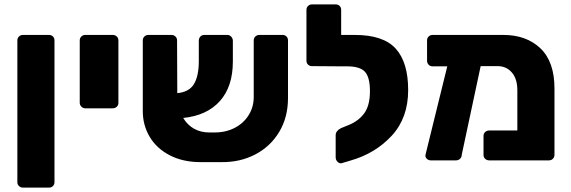

<svg xmlns="http://www.w3.org/2000/svg" viewBox="-20 -730 2597 874"><path d="M59 99V-546Q59 -557 66.5 -564Q74 -571 84 -571H203Q214 -571 221 -564Q228 -557 228 -546V99Q228 110 221 117Q214 124 203 124H84Q74 124 66.5 117Q59 110 59 99Z M343 -262V-546Q343 -557 350.5 -564Q358 -571 368 -571H493Q504 -571 511.5 -564Q519 -557 519 -546V-262Q519 -251 511.5 -244Q504 -237 493 -237H368Q358 -237 350.5 -244.5Q343 -252 343 -262Z M1291 -546V-284Q1291 -196 1251 -129.5Q1211 -63 1142 -27Q1073 9 988 8H893Q813 8 753 -23Q693 -54 661.5 -107Q630 -160 630 -224V-546Q630 -557 637.5 -564Q645 -571 655 -571H760Q771 -571 778.5 -564Q786 -557 786 -546L787 -306Q841 -311 863 -347.5Q885 -384 885 -452V-544Q885 -556 892 -563.5Q899 -571 910 -571H1015Q1025 -571 1032.5 -563Q1040 -555 1040 -544V-450Q1040 -336 981 -270Q922 -204 814 -193Q833 -161 863.5 -144Q894 -127 933 -127H957Q1008 -127 1048.5 -148Q1089 -169 1112 -206Q1135 -243 1135 -289V-546Q1135 -557 1142.5 -564Q1150 -571 1161 -571H1266Q1277 -571 1284 -564Q1291 -557 1291 -546Z M1838 -320Q1838 -193 1763 -112Q1688 -31 1575 1L1535 13Q1525 15 1516.5 6.5Q1508 -2 1508 -14V-115Q1508 -125 1515 -133.5Q1522 -142 1533 -147L1565 -160Q1611 -178 1637.5 -213.5Q1664 -249 1664 -315Q1664 -378 1641.5 -403Q1619 -428 1560 -428H1537H1534L1400 -429Q1389 -429 1382 -436Q1375 -443 1375 -454V-685Q1375 -696 1382.5 -703Q1390 -710 1400 -710H1508Q1519 -710 1526 -703Q1533 -696 1533 -685V-571H1595Q1725 -571 1781.5 -508.5Q1838 -446 1838 -320Z M2504 -327V-25Q2504 -15 2497 -7.5Q2490 0 2479 0H2207Q2196 0 2188.5 -7Q2181 -14 2181 -25V-111Q2181 -122 2188.5 -129Q2196 -136 2207 -136H2335V-319Q2335 -371 2310 -400Q2285 -429 2245 -429H2168L2082 -26Q2082 -15 2074.5 -7.5Q2067 0 2056 0H1941Q1930 0 1922.5 -7.5Q1915 -15 1917 -26L2016 -428H1949Q1938 -428 1931 -435.5Q1924 -443 1924 -454V-546Q1924 -557 1931.5 -564Q1939 -571 1949 -571H2271Q2376 -571 2440 -510Q2504 -449 2504 -327Z"/></svg>

Font: Hezaedrus
Style: Bold
Weight: 700
Designer: Hubert & Fischer
Foundry: Hubert & Fischer
Version: Version 1.10;September 3, 2019;FontCreator 11.5.0.2425 64-bi